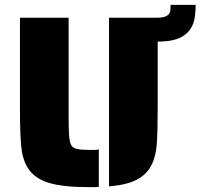

<svg xmlns="http://www.w3.org/2000/svg" viewBox="-20 -761 824 789"><path d="M784 -741Q784 -704 778 -678Q772 -652 756 -633Q737 -611 706.5 -600.5Q676 -590 628 -590V-314Q628 -216 624 -166Q620 -116 602 -82Q582 -43 541 -22Q500 -1 428 5V-688H625Q661 -688 674 -703Q679 -709 680 -717.5Q681 -726 681 -741ZM368 -145Q376 -145 386 -147V7Q379 8 366 8H345Q240 8 183 -9Q126 -26 99 -64Q74 -99 68 -153Q62 -207 62 -314V-688H262V-274Q262 -237 264 -203Q266 -176 273 -164Q280 -152 297 -149Q312 -145 345 -145Z"/></svg>

Font: Saira Stencil
Style: Regular
Weight: 400
Designer: Hector Gatti with collaboration of the Omnibus-Type team
Foundry: Omnibus-Type
Version: Version 1.003